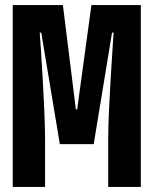

<svg xmlns="http://www.w3.org/2000/svg" viewBox="-20 -734 603 754"><path d="M30 0H157V-187C157 -306 139 -567 136 -606H142L215 -168H348L420 -606H426C424 -570 405 -305 405 -192V0H533V-714H339L283 -304H278L227 -714H30Z"/></svg>

Font: Noto Sans Mono SemiCondensed ExtraBold
Style: Regular
Weight: 800
Width: 4
Designer: Monotype Design Team
Foundry: Monotype Imaging Inc.
Version: Version 2.014